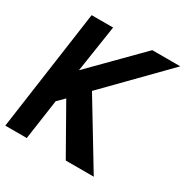

<svg xmlns="http://www.w3.org/2000/svg" viewBox="-171 -834 936 968"><g transform="rotate(30 297.0 -350.0)"><path d="M504.5 0H341.5L187 -272.5L148 -233.5L114.5 0H-10.5L88 -700H213L171.5 -427.5L441 -700H604L280.5 -370Z"/></g></svg>

Font: Urbanist
Style: Bold Italic
Weight: 700
Italic angle: -8°
Designer: Corey Hu
Foundry: Corey Hu
Version: Version 1.330; ttfautohint (v1.8.4.7-5d5b)